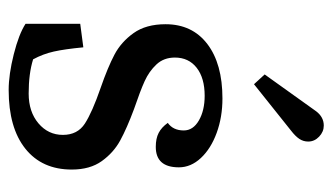

<svg xmlns="http://www.w3.org/2000/svg" viewBox="-178 -564 749 432"><g transform="rotate(90 196.0 -348.5)"><path d="M34 -32V-155L87 -162Q91 -120 96.5 -95.5Q102 -71 114 -49Q146 -39 191 -39Q232 -39 258 -61Q284 -83 284 -116Q284 -149 258.5 -165.5Q233 -182 178 -201Q132 -217 103.5 -232Q75 -247 55 -275Q35 -303 35 -347Q35 -407 79.5 -441Q124 -475 202 -475Q244 -475 279.5 -462Q315 -449 336 -426.5Q357 -404 357 -377Q357 -325 311 -325Q292 -325 279.5 -331.5Q267 -338 257 -352Q274 -364 274 -388Q274 -409 251.5 -422Q229 -435 196 -435Q156 -435 133 -417Q110 -399 110 -368Q110 -343 125.5 -326.5Q141 -310 163 -300Q185 -290 226 -276Q269 -260 296.5 -245Q324 -230 343 -203.5Q362 -177 362 -136Q362 -69 315 -31.5Q268 6 183 6Q148 6 102.5 -5.5Q57 -17 34 -32ZM231 -686Q244 -703 263 -703Q277 -703 288 -692.5Q299 -682 299 -668Q299 -657 293 -648Q287 -639 274 -629L170 -546L148 -570Z"/></g></svg>

Font: Caladea
Style: Regular
Weight: 400
Designer: Carolina Giovagnoli and Andres Torresi
Foundry: Carolina Giovagnoli & Andres Torresi
Version: Version 1.001